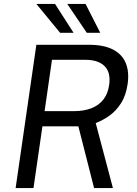

<svg xmlns="http://www.w3.org/2000/svg" viewBox="-20 -949 692 969"><path d="M58.9 0 163.5 -723H429.1Q503.6 -723 549.8 -699.2Q596.1 -675.4 614.5 -631.2Q632.9 -587 624.2 -525.4Q615.7 -466.7 590.5 -427.6Q565.4 -388.5 531.5 -364.7Q497.7 -340.9 463.1 -327.9L549.8 0H454.8L375.5 -311.3H194.1L149 0ZM205.1 -388.1H353.5Q403.9 -388.1 441.5 -402.8Q479.1 -417.6 501.9 -446.9Q524.8 -476.3 530.9 -520.2Q539.9 -583.9 507.6 -615.6Q475.4 -647.2 410.4 -647.2H242.3ZM283.3 -783.5 163.7 -929H257.9L351.3 -783.5ZM418 -783.5 319.6 -929H411.9L485.9 -783.5Z"/></svg>

Font: Public Sans Thin
Style: Italic
Weight: 100
Italic angle: -8°
Designer: The Public Sans project authors (U.S. Web Design System). Libre Franklin designed by Pablo Impallari and Rodrigo Fuenzal
Version: Version 2.000